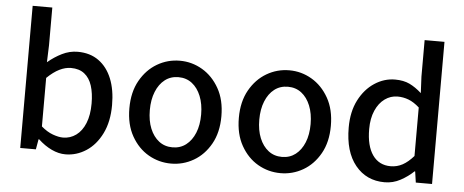

<svg xmlns="http://www.w3.org/2000/svg" viewBox="-49 -826 2307 954"><g transform="rotate(5 1104.5 -348.5)"><path d="M304 12Q270 12 235 -4.5Q200 -21 168 -51H165L156 0H78V-709H176V-521L173 -436Q206 -464 243.5 -482.5Q281 -501 321 -501Q383 -501 426 -470Q469 -439 491.5 -383.5Q514 -328 514 -252Q514 -169 484.5 -109.5Q455 -50 407 -19Q359 12 304 12ZM285 -70Q321 -70 350 -91Q379 -112 395.5 -152.5Q412 -193 412 -251Q412 -302 400 -339.5Q388 -377 362 -397.5Q336 -418 295 -418Q267 -418 237.5 -403.5Q208 -389 176 -358V-116Q205 -91 234 -80.5Q263 -70 285 -70Z M831 12Q770 12 718 -18Q666 -48 633.5 -105.5Q601 -163 601 -244Q601 -325 633.5 -382.5Q666 -440 718 -470.5Q770 -501 831 -501Q891 -501 943 -470.5Q995 -440 1027.5 -382.5Q1060 -325 1060 -244Q1060 -163 1027.5 -105.5Q995 -48 943 -18Q891 12 831 12ZM831 -69Q870 -69 898.5 -91Q927 -113 943 -152Q959 -191 959 -244Q959 -296 943 -335.5Q927 -375 898.5 -397Q870 -419 831 -419Q792 -419 763.5 -397Q735 -375 719 -335.5Q703 -296 703 -244Q703 -191 719 -152Q735 -113 763.5 -91Q792 -69 831 -69Z M1377 12Q1316 12 1264 -18Q1212 -48 1179.5 -105.5Q1147 -163 1147 -244Q1147 -325 1179.5 -382.5Q1212 -440 1264 -470.5Q1316 -501 1377 -501Q1437 -501 1489 -470.5Q1541 -440 1573.5 -382.5Q1606 -325 1606 -244Q1606 -163 1573.5 -105.5Q1541 -48 1489 -18Q1437 12 1377 12ZM1377 -69Q1416 -69 1444.5 -91Q1473 -113 1489 -152Q1505 -191 1505 -244Q1505 -296 1489 -335.5Q1473 -375 1444.5 -397Q1416 -419 1377 -419Q1338 -419 1309.5 -397Q1281 -375 1265 -335.5Q1249 -296 1249 -244Q1249 -191 1265 -152Q1281 -113 1309.5 -91Q1338 -69 1377 -69Z M1896 12Q1805 12 1750 -55.5Q1695 -123 1695 -244Q1695 -323 1724.5 -380.5Q1754 -438 1802 -469.5Q1850 -501 1904 -501Q1947 -501 1977 -486.5Q2007 -472 2037 -445L2033 -527V-709H2132V0H2051L2043 -55H2040Q2012 -28 1975 -8Q1938 12 1896 12ZM1919 -70Q1951 -70 1978.5 -85Q2006 -100 2033 -131V-373Q2005 -398 1978.5 -408Q1952 -418 1924 -418Q1889 -418 1860 -397Q1831 -376 1814 -337Q1797 -298 1797 -245Q1797 -161 1829 -115.5Q1861 -70 1919 -70Z"/></g></svg>

Font: UmiuVSE Medium
Style: Regular
Weight: 500
Designer: Paul D. Hunt
Foundry: Adobe
Version: Version 3.046;September 5, 2023;FontCreator 14.0.0.2901 64-b